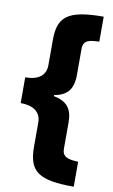

<svg xmlns="http://www.w3.org/2000/svg" viewBox="-98 -774 582 992"><g transform="rotate(10 193.5 -278.0)"><path d="M363 168V37C307 35 279 25 279 -16V-155C279 -227 249 -262 181 -275V-281C248 -292 279 -328 279 -404V-541C279 -589 316 -591 363 -593V-724C168 -724 125 -678 125 -558V-428C125 -373 86 -345 18 -345V-210C84 -210 125 -182 125 -127V0C125 132 180 168 363 168Z"/></g></svg>

Font: Noto Sans Condensed Black
Style: Regular
Weight: 900
Width: 3
Designer: Monotype Design Team
Foundry: Monotype Imaging Inc.
Version: Version 2.013